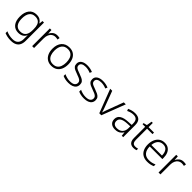

<svg xmlns="http://www.w3.org/2000/svg" viewBox="356 -2250 4081 4081"><g transform="rotate(45 2396.0 -209.5)"><path d="M282 240Q222 240 175.5 230Q129 220 92 204V149Q129 167 178 179Q227 191 284 191Q372 191 413.5 144.5Q455 98 455 20V-11Q455 -32 455.5 -53.5Q456 -75 457 -94H454Q431 -43 386 -16.5Q341 10 276 10Q173 10 115 -60.5Q57 -131 57 -262Q57 -391 115.5 -466.5Q174 -542 283 -542Q346 -542 387 -518Q428 -494 453 -451H457L465 -532H511V17Q511 86 487.5 136Q464 186 413.5 213Q363 240 282 240ZM283 -39Q333 -39 366 -54.5Q399 -70 418.5 -98Q438 -126 446.5 -164Q455 -202 455 -246V-281Q455 -349 439 -396Q423 -443 386.5 -468Q350 -493 289 -493Q203 -493 159.5 -432Q116 -371 116 -261Q116 -153 159 -96Q202 -39 283 -39Z M687 0V-532H735L741 -433H744Q764 -478 805 -509.5Q846 -541 906 -541Q925 -541 943.5 -539Q962 -537 978 -533L969 -480Q953 -484 937 -486.5Q921 -489 903 -489Q855 -489 819 -464.5Q783 -440 763.5 -396Q744 -352 744 -292V0Z M1267 10Q1193 10 1140 -24.5Q1087 -59 1058.5 -121Q1030 -183 1030 -267Q1030 -396 1094.5 -469Q1159 -542 1271 -542Q1348 -542 1400 -507.5Q1452 -473 1479 -411.5Q1506 -350 1506 -267Q1506 -184 1478.5 -121.5Q1451 -59 1398 -24.5Q1345 10 1267 10ZM1268 -39Q1330 -39 1369.5 -67.5Q1409 -96 1428 -147.5Q1447 -199 1447 -267Q1447 -333 1429 -384Q1411 -435 1372 -464Q1333 -493 1270 -493Q1180 -493 1134.5 -433Q1089 -373 1089 -267Q1089 -199 1108.5 -147.5Q1128 -96 1167.5 -67.5Q1207 -39 1268 -39Z M1780 10Q1724 10 1681.5 0Q1639 -10 1609 -24V-79Q1645 -62 1689.5 -50Q1734 -38 1781 -38Q1860 -38 1895 -65Q1930 -92 1930 -137Q1930 -167 1913.5 -186.5Q1897 -206 1864.5 -221.5Q1832 -237 1784 -253Q1735 -270 1697 -287.5Q1659 -305 1638 -332Q1617 -359 1617 -406Q1617 -471 1669 -506.5Q1721 -542 1808 -542Q1856 -542 1898 -533Q1940 -524 1974 -509L1953 -462Q1922 -476 1883.5 -485Q1845 -494 1805 -494Q1742 -494 1707 -472Q1672 -450 1672 -408Q1672 -377 1689 -358.5Q1706 -340 1738.5 -326.5Q1771 -313 1816 -297Q1864 -280 1902.5 -262Q1941 -244 1963.5 -216Q1986 -188 1986 -141Q1986 -93 1962 -59.5Q1938 -26 1892 -8Q1846 10 1780 10Z M2249 10Q2193 10 2150.5 0Q2108 -10 2078 -24V-79Q2114 -62 2158.5 -50Q2203 -38 2250 -38Q2329 -38 2364 -65Q2399 -92 2399 -137Q2399 -167 2382.5 -186.5Q2366 -206 2333.5 -221.5Q2301 -237 2253 -253Q2204 -270 2166 -287.5Q2128 -305 2107 -332Q2086 -359 2086 -406Q2086 -471 2138 -506.5Q2190 -542 2277 -542Q2325 -542 2367 -533Q2409 -524 2443 -509L2422 -462Q2391 -476 2352.5 -485Q2314 -494 2274 -494Q2211 -494 2176 -472Q2141 -450 2141 -408Q2141 -377 2158 -358.5Q2175 -340 2207.5 -326.5Q2240 -313 2285 -297Q2333 -280 2371.5 -262Q2410 -244 2432.5 -216Q2455 -188 2455 -141Q2455 -93 2431 -59.5Q2407 -26 2361 -8Q2315 10 2249 10Z M2705 0 2501 -532H2562L2694 -179Q2702 -158 2709.5 -136Q2717 -114 2723.5 -94Q2730 -74 2734 -57H2737Q2742 -74 2748 -94Q2754 -114 2762 -136Q2770 -158 2778 -179L2910 -532H2970L2766 0Z M3182 10Q3106 10 3061.5 -28.5Q3017 -67 3017 -139Q3017 -219 3082 -260.5Q3147 -302 3271 -307L3368 -312V-349Q3368 -428 3336.5 -460.5Q3305 -493 3244 -493Q3203 -493 3165 -482.5Q3127 -472 3089 -453L3071 -499Q3109 -517 3153.5 -529Q3198 -541 3246 -541Q3336 -541 3380 -497.5Q3424 -454 3424 -358V0H3381L3371 -90H3368Q3349 -60 3324.5 -37.5Q3300 -15 3265.5 -2.5Q3231 10 3182 10ZM3192 -38Q3276 -38 3322 -85.5Q3368 -133 3368 -217V-269L3278 -265Q3177 -260 3127 -229.5Q3077 -199 3077 -139Q3077 -90 3107.5 -64Q3138 -38 3192 -38Z M3737 10Q3693 10 3662 -6.5Q3631 -23 3614.5 -58Q3598 -93 3598 -148V-486H3519V-518L3598 -537L3618 -659H3655V-532H3818V-486H3655V-151Q3655 -96 3676.5 -67.5Q3698 -39 3744 -39Q3767 -39 3787 -42.5Q3807 -46 3821 -51V-5Q3806 1 3784 5.5Q3762 10 3737 10Z M4151 10Q4071 10 4015.5 -23Q3960 -56 3931.5 -117.5Q3903 -179 3903 -262Q3903 -343 3930.5 -406.5Q3958 -470 4010 -506Q4062 -542 4136 -542Q4204 -542 4250 -510.5Q4296 -479 4319 -424Q4342 -369 4342 -298V-259H3962Q3963 -153 4012 -96.5Q4061 -40 4153 -40Q4202 -40 4239 -48.5Q4276 -57 4320 -76V-24Q4281 -7 4241.5 1.5Q4202 10 4151 10ZM3964 -306H4283Q4283 -390 4247 -442Q4211 -494 4135 -494Q4062 -494 4017 -445.5Q3972 -397 3964 -306Z M4486 0V-532H4534L4540 -433H4543Q4563 -478 4604 -509.5Q4645 -541 4705 -541Q4724 -541 4742.5 -539Q4761 -537 4777 -533L4768 -480Q4752 -484 4736 -486.5Q4720 -489 4702 -489Q4654 -489 4618 -464.5Q4582 -440 4562.5 -396Q4543 -352 4543 -292V0Z"/></g></svg>

Font: Noto Sans Symbols Light
Style: Regular
Weight: 300
Version: Version 2.002